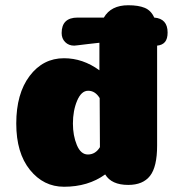

<svg xmlns="http://www.w3.org/2000/svg" viewBox="-20 -705 665 732"><path d="M579 -150Q579 -69 552 -34.5Q525 0 469 0Q405 0 381 -40Q316 7 224 7Q146 7 94 -57.5Q42 -122 42 -234Q42 -348 93 -415.5Q144 -483 224 -483Q296 -483 359 -437V-542Q338 -540 314.5 -537Q291 -534 277.5 -532.5Q264 -531 263 -531Q242 -531 228.5 -544.5Q215 -558 215 -579Q215 -638 276 -638H376Q403 -685 469 -685Q508 -685 532 -675Q556 -665 568 -638Q619 -634 619 -581Q619 -557 609 -545Q599 -533 579 -531ZM361 -144 360 -331Q343 -359 316 -359Q290 -359 274 -321Q258 -283 258 -234Q258 -188 273 -152Q288 -116 315 -116Q344 -116 361 -144Z"/></svg>

Font: Coiny
Style: Regular
Weight: 400
Version: Version 001.001